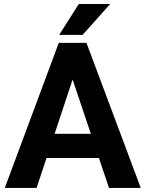

<svg xmlns="http://www.w3.org/2000/svg" viewBox="-20 -921 713 941"><path d="M3.4 0ZM464.8 -146.5H208L159.2 0H3.4L268.1 -710.9H403.8L669.9 0H514.2ZM247.6 -265.1H425.3L335.9 -531.2ZM366.2 -901.4H520L384.8 -750H270Z"/></svg>

Font: Roboto
Style: Bold
Weight: 700
Designer: Google
Version: Version 2.134; 2016; ttfautohint (v1.6)